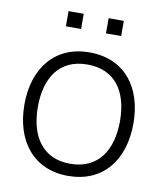

<svg xmlns="http://www.w3.org/2000/svg" viewBox="-85 -823 778 909"><g transform="rotate(10 303.5 -368.5)"><path d="M170.8 -753.1V-680.2H243.8V-753.1ZM363.5 -753.1V-680.2H436.5V-753.1ZM303.1 15.6C469.8 15.6 565.6 -104.2 565.6 -282.3C565.6 -456.3 471.9 -578.1 303.1 -578.1C139.6 -578.1 41.7 -459.4 41.7 -282.3C41.7 -107.3 136.5 15.6 303.1 15.6ZM501 -282.3C501 -140.6 436.5 -42.7 303.1 -42.7C172.9 -42.7 106.3 -137.5 106.3 -282.3C106.3 -421.9 168.8 -519.8 303.1 -519.8C435.4 -519.8 501 -426 501 -282.3Z"/></g></svg>

Font: Manrope3 Light
Style: Regular
Weight: 300
Designer: Mikhail Sharanda
Foundry: Mikhail Sharanda
Version: Version 3.000;PS 003.000;hotconv 1.0.88;makeotf.lib2.5.64775